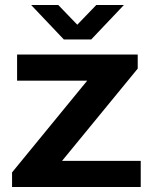

<svg xmlns="http://www.w3.org/2000/svg" viewBox="-20 -744 610 764"><path d="M28 0V-58L327 -423H48V-527H528V-471L227 -104H540V0ZM104 -724H212L318 -614H257L363 -724H473L343 -587H234Z"/></svg>

Font: Archivo SemiExpanded SemiBold
Style: Regular
Weight: 600
Width: 6
Designer: Hector Gatti
Foundry: Omnibus-Type
Version: Version 2.001